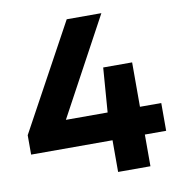

<svg xmlns="http://www.w3.org/2000/svg" viewBox="-82 -816 839 892"><g transform="rotate(-10 337.0 -370.0)"><path d="M19.5 -149.5V-241L291.5 -740H455L185 -240.5L168.5 -280.5H656.5V-149.5ZM403.5 0V-280.5L419.5 -490H556V0Z"/></g></svg>

Font: Encode Sans SC SemiExpanded
Style: Bold
Weight: 700
Width: 6
Designer: Multiple Designers
Foundry: Impallari Type
Version: Version 3.002